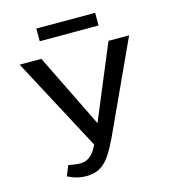

<svg xmlns="http://www.w3.org/2000/svg" viewBox="-120 -918 913 1025"><g transform="rotate(-15 336.0 -406.0)"><path d="M231 9Q202 9 176.5 2Q151 -5 129 -17L152 -73Q173 -69 188.5 -67Q204 -65 218 -65Q244 -65 264 -78Q284 -91 300.5 -118Q317 -145 334 -185L531 -658H645L411 -150Q388 -102 364 -65.5Q340 -29 309 -10Q278 9 231 9ZM324 -124 40 -658H160L389 -191ZM176 -751V-821H501V-751Z"/></g></svg>

Font: Ysabeau Office SemiBold
Style: Regular
Weight: 600
Designer: Christian Thalmann (Catharsis Fonts)
Version: Version 2.001;gftools[0.9.30]; featfreeze: tnum,lnum,ss02